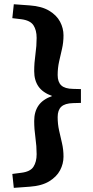

<svg xmlns="http://www.w3.org/2000/svg" viewBox="-20 -763 438 904"><path d="M361 -343.5V-278.5L324 -277.5Q285.5 -276.5 268.5 -260.5Q251.5 -244.5 251.5 -212Q251.5 -179 258.2 -148.8Q265 -118.5 272 -88.5Q279 -58.5 279 -25.5Q279 8 262.8 38.8Q246.5 69.5 211.5 90.8Q176.5 112 120.5 116L45 121.5L38 56L80 50.5Q122.5 45.5 137.5 22.2Q152.5 -1 152.5 -37Q152.5 -74.5 146.8 -114.8Q141 -155 141 -193.5Q141 -236.5 161 -265.8Q181 -295 225.5 -311Q181 -327 161 -356Q141 -385 141 -428Q141 -467 146.8 -507Q152.5 -547 152.5 -584.5Q152.5 -621 137.5 -644Q122.5 -667 80 -672.5L38 -677.5L45 -743L120.5 -737.5Q176.5 -733.5 211.5 -712.5Q246.5 -691.5 262.8 -660.8Q279 -630 279 -596.5Q279 -563.5 272 -533.2Q265 -503 258.2 -472.8Q251.5 -442.5 251.5 -409.5Q251.5 -377 268.5 -361Q285.5 -345 324 -344.5Z"/></svg>

Font: Newsreader 6pt Medium
Style: Regular
Weight: 500
Designer: Hugues Gentile
Foundry: Production Type
Version: Version 1.003; ttfautohint (v1.8.3)